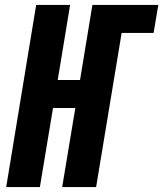

<svg xmlns="http://www.w3.org/2000/svg" viewBox="-20 -755 659 775"><path d="M5 0H141L194 -319H284L231 0H368L471 -622H600L619 -735H353L303 -432H213L263 -735H126Z"/></svg>

Font: Iosevka Sparkle Extrabold
Style: Italic
Weight: 800
Italic angle: -9°
Designer: Belleve Invis
Foundry: Belleve Invis
Version: Version 4.5.0; ttfautohint (v1.8.3)